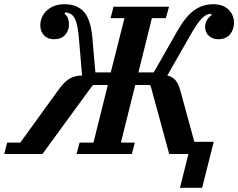

<svg xmlns="http://www.w3.org/2000/svg" viewBox="-67 -730 1129 910"><path d="M826 0H735L647 -323L642 -327H574L506 -54H572L558 0H296L310 -54H376L444 -327H376L370 -323L134 0H-47L-33 -54H29L210 -304Q239 -344 264 -358Q289 -372 322 -372L308 -537Q305 -577 300 -602.5Q295 -628 287 -643Q279 -658 268 -664Q257 -670 243 -672L239 -664Q251 -656 255.5 -642.5Q260 -629 260 -613Q260 -586 242 -565Q224 -544 188 -544Q159 -544 141.5 -562.5Q124 -581 124 -610Q124 -629 131.5 -647Q139 -665 153.5 -679Q168 -693 189.5 -701.5Q211 -710 239 -710Q300 -710 332.5 -672Q365 -634 372 -538L385 -387H458L523 -644H457L471 -698H734L719 -644H653L589 -387H662L771 -579Q813 -653 853.5 -681.5Q894 -710 943 -710Q990 -710 1016 -684.5Q1042 -659 1042 -622Q1042 -590 1023 -567Q1004 -544 967 -544Q941 -544 923 -560Q905 -576 905 -605Q905 -619 913.5 -634Q922 -649 936 -658L933 -665Q922 -664 912 -659.5Q902 -655 890 -643Q878 -631 864 -610.5Q850 -590 832 -558L726 -372Q749 -367 764 -350.5Q779 -334 789 -296L854 -58H946L891 160H786Z"/></svg>

Font: IBM Plex Serif SmBld
Style: Italic
Weight: 600
Italic angle: -14°
Designer: Mike Abbink, Paul van der Laan, Pieter van Rosmalen
Foundry: Bold Monday
Version: Version 3.001